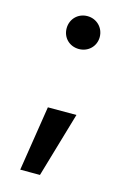

<svg xmlns="http://www.w3.org/2000/svg" viewBox="-110 -577 558 818"><g transform="rotate(15 169.0 -168.0)"><path d="M64 185H151L235 -102H109ZM99 -448C99 -407 130 -376 172 -376C213 -376 245 -407 245 -448C245 -489 213 -521 172 -521C130 -521 99 -489 99 -448Z"/></g></svg>

Font: Wafeq Semi Bold
Style: Regular
Weight: 600
Designer: Rasmus Andersson & Azza Alameddine
Foundry: Google & TypeTogether
Version: Version 3.000;January 28, 2025;FontCreator 15.0.0.3014 64-bi